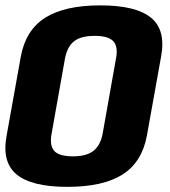

<svg xmlns="http://www.w3.org/2000/svg" viewBox="-22 -701 644 728"><path d="M233.7 7.5Q368.7 7.5 442.5 -39.3Q516.2 -86 534.9 -186.2L588.9 -487.1Q607.5 -587.1 550.5 -633.9Q493.5 -680.6 358.5 -680.6Q223.6 -680.6 149.6 -633.9Q75.7 -587.3 57 -487.1L3 -186.2Q-15.6 -86 41.3 -39.3Q98.2 7.5 233.7 7.5ZM254.7 -108.2Q202.2 -108.2 183.8 -128.7Q165.4 -149.2 173.6 -193.7L224.5 -479.8Q233.1 -524.3 258.9 -544.6Q284.8 -565 337.6 -565Q388.9 -565 407.7 -544.5Q426.5 -523.9 417.9 -479.8L367.1 -193.7Q358.8 -149.6 332.2 -128.9Q305.5 -108.2 254.7 -108.2Z"/></svg>

Font: Anybody Thin
Style: Italic
Weight: 100
Italic angle: -10°
Designer: Tyler Finck
Foundry: Etcetera Type Company
Version: Version 1.114;gftools[0.9.25]